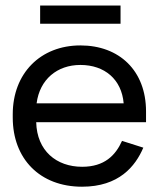

<svg xmlns="http://www.w3.org/2000/svg" viewBox="-20 -674 586 708"><path d="M282.5 14.5C418.5 14.5 479 -60.5 508.5 -129.5L430 -154.5C406 -101 365 -59 283 -59C188 -59 116 -118 113.5 -223.5H518.5V-263C518.5 -413.5 420 -506.5 276.5 -506.5C129.5 -506.5 27 -404 27 -252.5V-240.5C27 -88.5 127 14.5 282.5 14.5ZM128 -653.5V-586.5H424.5V-653.5ZM115 -293C126.5 -381.5 191 -434.5 276.5 -434.5C365.5 -434.5 428.5 -381.5 436 -293Z"/></svg>

Font: MCL Standard
Style: Regular
Weight: 400
Designer: Květoslav Bartoš
Foundry: Florian Karsten
Version: Version 1.001;Glyphs 3.2.3 (3260)